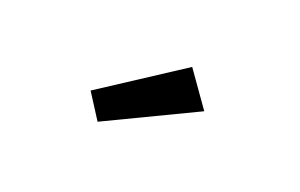

<svg xmlns="http://www.w3.org/2000/svg" viewBox="-40 -926 680 435"><g transform="rotate(20 300.0 -708.0)"><path d="M208 -613 427 -718 367 -803 169 -674Z"/></g></svg>

Font: Kode Mono SemiBold
Style: Regular
Weight: 600
Monospace: yes
Designer: Isa Ozler
Foundry: Kadena LLC
Version: Version 1.206;gftools[0.9.28]